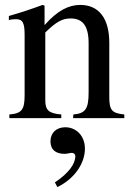

<svg xmlns="http://www.w3.org/2000/svg" viewBox="-20 -480 540 780"><path d="M213 280C282 247 325 184 325 124C325 72 290 37 245 37C209 37 185 60 185 94C185 128 206 145 243 145C254 145 264 141 272 141C280 141 286 147 286 154C286 187 258 224 203 261ZM485 0V-15C436 -20 424 -31 424 -85V-306C424 -405 382 -460 306 -460C260 -460 214 -438 162 -379H161V-457L153 -460C104 -442 71 -431 16 -415V-398C23 -401 34 -402 45 -402C73 -402 80 -386 80 -337V-94C80 -35 69 -19 18 -15V0H229V-15C178 -19 164 -33 164 -72V-348C210 -393 234 -405 267 -405C316 -405 340 -375 340 -304V-105C340 -39 328 -19 278 -15L277 0Z"/></svg>

Font: XITS Math
Style: Regular
Weight: 400
Designer: MicroPress Inc., with final additions and corrections provided by Coen Hoffman, Elsevier (retired)
Version: Version 1.302